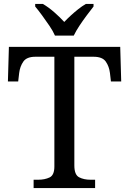

<svg xmlns="http://www.w3.org/2000/svg" viewBox="-20 -951 653 971"><path d="M150 0V-42H173Q206 -42 230.5 -53.5Q255 -65 255 -109V-664H159Q115 -664 98 -639.5Q81 -615 77 -582L72 -539H20L25 -714H588L593 -539H541L536 -582Q532 -615 515 -639.5Q498 -664 453 -664H356V-114Q356 -67 380 -54.5Q404 -42 438 -42H461V0ZM258 -771Q248 -794 230 -820.5Q212 -847 193 -873Q174 -899 158 -918V-931H197Q226 -914 254.5 -889Q283 -864 305 -840Q320 -856 338 -872.5Q356 -889 375.5 -904.5Q395 -920 414 -931H453V-918Q438 -899 418.5 -873Q399 -847 381.5 -820.5Q364 -794 353 -771Z"/></svg>

Font: Noto Serif Test
Style: Regular
Weight: 400
Version: Version 1.000